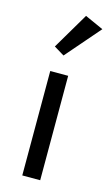

<svg xmlns="http://www.w3.org/2000/svg" viewBox="-106 -697 426 738"><g transform="rotate(15 107.5 -328.0)"><path d="M55.7 -511.2 141.1 -655.8 214.8 -622.6 96.7 -486.3ZM63 -415.5H134.3V0H63Z"/></g></svg>

Font: NMS Futura Pro Book
Style: Regular
Weight: 400
Designer: Blend3rman
Version: Version 0.1